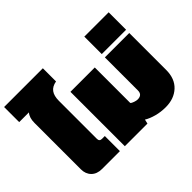

<svg xmlns="http://www.w3.org/2000/svg" viewBox="-193 -1066 1348 1348"><g transform="rotate(-45 481.5 -392.0)"><path d="M148.9 0Q99.1 0 70.6 -28.6Q42 -57.1 42 -104V-564Q42 -616.2 66.9 -644H-29.8V-793.9H355V-663.1Q312.5 -655.8 292.7 -628.7Q272.9 -601.6 272.9 -553.2V-174.8Q272.9 -149.9 297.9 -149.9H326.2V0Z M772 9.8Q723.6 9.8 680.2 -2Q636.7 -13.7 606.9 -32.2L599.6 0H375V-540H616.7V-188Q623 -180.2 641.1 -174.1Q659.2 -168 670.9 -168Q716.8 -168 716.8 -211.9V-540H959V-173.8Q959 -86.4 907 -38.3Q855 9.8 772 9.8Z M717.8 -571.8V-745.1H959.5V-571.8Z"/></g></svg>

Font: Kanit Black
Style: Regular
Weight: 900
Designer: Katatrad Team
Foundry: CadsonDemak
Version: Version 1.000;PS 001.000;hotconv 1.0.88;makeotf.lib2.5.64775